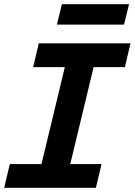

<svg xmlns="http://www.w3.org/2000/svg" viewBox="-23 -901 646 921"><path d="M-3 0 24 -114H176L288 -579H136L163 -693H603L576 -579H426L314 -114H464L437 0ZM250 -783 274 -881H596L572 -783Z"/></svg>

Font: Ubuntu Sans Mono
Style: Bold Italic
Weight: 700
Italic angle: -13.5°
Monospace: yes
Designer: Dalton Maag Ltd
Foundry: Dalton Maag Ltd
Version: Version 1.006